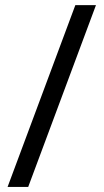

<svg xmlns="http://www.w3.org/2000/svg" viewBox="-20 -734 407 754"><path d="M356.9 -713.9 90.8 0H9.8L275.9 -713.9Z"/></svg>

Font: f01525491
Style: Regular
Weight: 400
Foundry: Ascender Corporation
Version: Version 1.10